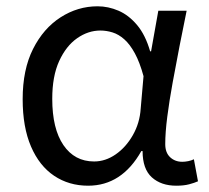

<svg xmlns="http://www.w3.org/2000/svg" viewBox="-20 -577 665 610"><path d="M260 13Q199 13 152 -18.5Q105 -50 78.5 -111.5Q52 -173 52 -262Q52 -356 85 -421.5Q118 -487 172.5 -522Q227 -557 290 -557Q324 -557 356.5 -543Q389 -529 415.5 -497.5Q442 -466 457 -414H460L483 -543H573Q562 -490 550.5 -431Q539 -372 528.5 -314.5Q518 -257 511.5 -206.5Q505 -156 505 -119Q505 -92 520.5 -77.5Q536 -63 559 -63Q568 -63 578 -65Q588 -67 596 -71L609 -1Q598 4 581 8.5Q564 13 540 13Q492 13 462.5 -13.5Q433 -40 433 -97H429Q367 13 260 13ZM279 -64Q315 -64 347.5 -86.5Q380 -109 402 -147.5Q424 -186 427 -232L436 -335Q424 -379 408.5 -407.5Q393 -436 375 -452Q357 -468 337.5 -474Q318 -480 299 -480Q260 -480 225 -455.5Q190 -431 168 -383Q146 -335 146 -263Q146 -168 181.5 -116Q217 -64 279 -64Z"/></svg>

Font: uhindi15
Style: Book
Weight: 400
Designer: Jelle Bosma - Monotype Design Team
Foundry: Monotype Imaging Inc.
Version: Version 2.003